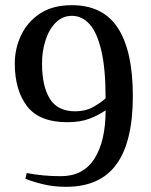

<svg xmlns="http://www.w3.org/2000/svg" viewBox="-20 -700 582 740"><path d="M235 20Q186 20 145.5 10Q105 0 78 -11L83 -33Q116 -27 147 -24Q178 -21 215 -21Q301 -21 344 -88.5Q387 -156 387 -275Q362 -257 326 -243Q290 -229 240 -229Q131 -229 84 -291Q37 -353 37 -455Q37 -513 61.5 -564.5Q86 -616 134.5 -648Q183 -680 257 -680Q378 -680 435 -591Q492 -502 492 -330Q492 -154 429 -67Q366 20 235 20ZM270 -271Q309 -271 338 -287Q367 -303 387 -321Q387 -435 370.5 -505Q354 -575 325 -607Q296 -639 257 -639Q221 -639 195 -613Q169 -587 155.5 -545Q142 -503 142 -455Q142 -368 172 -319.5Q202 -271 270 -271Z"/></svg>

Font: El Messiri Medium
Style: Regular
Weight: 500
Designer: Mohamed Gaber
Foundry: Kief Type Foundry
Version: Version 2.020; ttfautohint (v1.8.3)